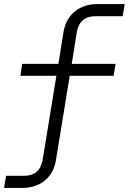

<svg xmlns="http://www.w3.org/2000/svg" viewBox="-20 -750 640 950"><path d="M0 180 10 120H98Q177 120 191 41L259 -375H81L90 -434H269L294 -591Q305 -656 350 -693Q395 -730 464 -730H597L587 -670H453Q374 -670 360 -591L335 -434H552L542 -375H325L257 41Q247 106 202 143Q157 180 88 180Z"/></svg>

Font: JetBrains Mono NL ExtraLight
Style: Italic
Weight: 200
Italic angle: -9°
Monospace: yes
Designer: Philipp Nurullin, Konstantin Bulenkov
Foundry: JetBrains
Version: Version 2.305; ttfautohint (v1.8.4.7-5d5b)